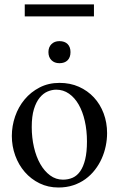

<svg xmlns="http://www.w3.org/2000/svg" viewBox="-20 -836 540 871"><path d="M465.8 -231.9Q465.8 -203.1 459.7 -173.6Q453.6 -144 441.4 -116.7Q429.2 -89.4 410.6 -65.4Q392.1 -41.5 367.7 -23.7Q343.3 -5.9 312.5 4.4Q281.7 14.6 245.1 14.6Q198.2 14.6 159.4 -4.4Q120.6 -23.4 92.5 -55.7Q64.5 -87.9 49.1 -130.4Q33.7 -172.9 33.7 -219.2Q33.7 -264.6 48.6 -307.9Q63.5 -351.1 91.6 -384.8Q119.6 -418.5 159.7 -439.2Q199.7 -460 250 -460Q298.3 -460 337.9 -442.4Q377.4 -424.8 406 -394Q434.6 -363.3 450.2 -321.5Q465.8 -279.8 465.8 -231.9ZM374.5 -194.3Q374.5 -244.1 364.7 -287.1Q355 -330.1 336.9 -361.6Q318.8 -393.1 293 -411.1Q267.1 -429.2 234.9 -429.2Q215.8 -429.2 196 -420.9Q176.3 -412.6 160.2 -393.1Q144 -373.5 134 -341.1Q124 -308.6 124 -259.8Q124 -211.9 134 -168.5Q144 -125 162.6 -92.3Q181.2 -59.6 207.3 -40.3Q233.4 -21 265.6 -21Q290 -21 310.1 -30Q330.1 -39.1 344.2 -59.6Q358.4 -80.1 366.5 -113.3Q374.5 -146.5 374.5 -194.3ZM299.8 -599.6Q299.8 -575.7 286.6 -562.5Q273.4 -549.3 249.5 -549.3Q227.1 -549.3 213.4 -563Q199.7 -576.7 199.7 -599.6Q199.7 -622.1 213.4 -635.7Q227.1 -649.4 249.5 -649.4Q273.4 -649.4 286.6 -636.2Q299.8 -623 299.8 -599.6ZM92.3 -761.7V-815.9H406.2V-761.7Z"/></svg>

Font: Doulos SIL Eur
Style: Regular
Weight: 400
Designer: Walt Agee, Victor Gaultney, Peter Martin, Debbi Hosken, Becca Hirsbrunner
Foundry: SIL International
Version: Version 5.000